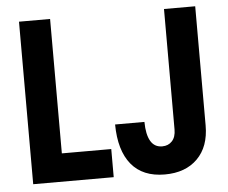

<svg xmlns="http://www.w3.org/2000/svg" viewBox="-52 -780 1007 847"><g transform="rotate(-5 452.0 -356.0)"><path d="M62 0V-719.7H199.7V-124.5H418.5V0ZM644.5 7.8Q546.9 7.8 496.3 -54Q445.8 -115.7 444.8 -231H574.7Q575.2 -175.3 592.3 -146Q609.4 -116.7 643.6 -116.7Q670.9 -116.7 687.5 -134.8Q704.1 -152.8 704.1 -186V-719.7H842.3V-191.9Q842.3 -98.1 789.3 -45.2Q736.3 7.8 644.5 7.8Z"/></g></svg>

Font: Reddit Sans Condensed
Style: Bold
Weight: 700
Designer: Stephen Hutchings
Foundry: Reddit
Version: Version 1.014